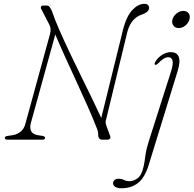

<svg xmlns="http://www.w3.org/2000/svg" viewBox="-20 -729 1011 1002"><path d="M140.5 -85Q128 -32 177.5 -23.5L201 -20Q215 -18 215 -8.5Q215 0 200 0H21Q5 0 5 -9.5Q5 -18.5 22 -20L46 -23.5Q70.5 -27.5 88.5 -42.8Q106.5 -58 113 -85L241 -551.5Q249.5 -581.5 235 -605L196.5 -679.5Q191 -687.5 193.8 -693.8Q196.5 -700 205.5 -700H223Q233 -700 238.2 -693.5Q243.5 -687 250.5 -672.5Q264.5 -630.5 289 -574.5Q313.5 -518.5 343.2 -455.8Q373 -393 403.8 -330.5Q434.5 -268 461.8 -212Q489 -156 508.5 -113.5L624 -582Q642 -647.5 672 -678.2Q702 -709 734 -709Q746 -709 752 -703Q758 -697 758 -688.5Q758 -666 721.5 -653.5Q665 -635.5 645 -564.5L534.5 -108.5Q531.5 -100 531.2 -92.2Q531 -84.5 535.5 -71.5L553.5 -23Q563.5 0 537.5 0H514.5Q492.5 0 492.5 -26Q492.5 -37.5 490.2 -46Q488 -54.5 481 -70Q466 -109.5 440.5 -167.2Q415 -225 384.5 -291.2Q354 -357.5 323.5 -424.2Q293 -491 268.5 -549ZM912.5 -582.5Q894.5 -582.5 884.8 -595.8Q875 -609 880 -627Q885.5 -646.5 902 -659.2Q918.5 -672 936.5 -672Q955.5 -672 964.8 -659.2Q974 -646.5 968.5 -627Q963.5 -609 947.5 -595.8Q931.5 -582.5 912.5 -582.5ZM907 -358 756 132Q735.5 198.5 700.2 226Q665 253.5 614 253.5Q592.5 253.5 581.2 246Q570 238.5 570 227.5Q570 218.5 577.2 211.2Q584.5 204 599.5 204Q615.5 204 627 210.2Q638.5 216.5 657 216.5Q676 216.5 697.5 201.8Q719 187 729.5 139.5Q735 115 738.8 83.2Q742.5 51.5 759.5 -1.5L871.5 -352.5Q885.5 -396.5 880.2 -413.5Q875 -430.5 858.5 -430.5Q847.5 -430.5 835.5 -423.8Q823.5 -417 807 -400Q795.5 -388.5 789.5 -391Q783.5 -393.5 790 -405.5Q804 -429.5 826.8 -443.2Q849.5 -457 872 -457Q901.5 -457 912.2 -433.8Q923 -410.5 907 -358Z"/></svg>

Font: Fraunces 9pt S000 Thin
Style: Italic
Weight: 100
Italic angle: -16°
Version: Version 1.000; ttfautohint (v1.8.3)